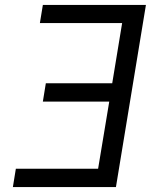

<svg xmlns="http://www.w3.org/2000/svg" viewBox="-20 -755 640 775"><path d="M32 0 44 -74H376L421 -345H153L165 -419H433L473 -662H141L153 -735H569L448 0Z"/></svg>

Font: Iosevka Extended
Style: Italic
Weight: 400
Width: 7
Italic angle: -9°
Monospace: yes
Designer: Belleve Invis
Foundry: Belleve Invis
Version: Version 32.5.0; ttfautohint (v1.8.4)